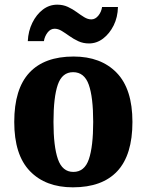

<svg xmlns="http://www.w3.org/2000/svg" viewBox="-20 -792 628 822"><path d="M292 10Q175 10 108 -59.5Q41 -129 41 -270Q41 -411 105.5 -480.5Q170 -550 295 -550Q412 -550 479.5 -480.5Q547 -411 547 -270Q547 -129 482.5 -59.5Q418 10 292 10ZM294 -56Q342 -56 360.5 -110.5Q379 -165 379 -270Q379 -376 360 -429.5Q341 -483 293 -483Q246 -483 227.5 -429.5Q209 -376 209 -270Q209 -165 228 -110.5Q247 -56 294 -56ZM361 -606Q336 -606 315.5 -615.5Q295 -625 277.5 -637.5Q260 -650 244.5 -659.5Q229 -669 214 -669Q196 -669 183.5 -652.5Q171 -636 168 -616H99Q101 -659 118.5 -694.5Q136 -730 163.5 -751Q191 -772 225 -772Q250 -772 270.5 -762.5Q291 -753 308 -740.5Q325 -728 340.5 -718.5Q356 -709 371 -709Q388 -709 401 -725Q414 -741 417 -762H485Q484 -718 466.5 -683Q449 -648 421.5 -627Q394 -606 361 -606Z"/></svg>

Font: Noto Serif Thai SemiCondensed ExtraBold
Style: Regular
Weight: 800
Width: 4
Designer: Monotype Design Team
Foundry: Monotype Imaging Inc.
Version: Version 2.002; ttfautohint (v1.8.4.7-5d5b)